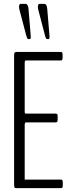

<svg xmlns="http://www.w3.org/2000/svg" viewBox="-20 -970 376 990"><path d="M127.4 -768.6Q125.5 -768.6 123.8 -769.3Q122.1 -770 120.8 -772.2Q119.6 -774.4 119.1 -776.1Q118.7 -777.8 117.4 -781.7Q116.2 -785.6 115.2 -787.6L80.6 -918.5Q78.1 -928.2 78.1 -934.1Q78.1 -950.2 87.4 -950.2H110.4Q125 -950.2 127 -923.3L137.2 -801.3Q138.7 -780.8 138.7 -779.8Q138.7 -768.6 133.8 -768.6ZM223.1 -768.6Q222.2 -768.6 221.2 -769Q216.3 -770 212.4 -785.2Q211.9 -786.6 211.9 -787.6L177.7 -918.5Q175.3 -928.2 175.3 -934.1Q175.3 -950.2 184.6 -950.2H207.5Q222.2 -950.2 223.6 -923.3L233.9 -801.3Q235.4 -780.8 235.4 -779.8Q235.4 -768.6 229.5 -768.6ZM64 0Q59.6 0 57.6 -0.7Q55.7 -1.5 54.2 -5.4Q52.7 -9.3 52.7 -17.1V-685.1Q52.7 -695.3 55.4 -698.7Q58.1 -702.1 64 -702.1H291.5Q297.9 -702.1 300.3 -699.7Q302.7 -697.3 302.7 -687V-673.3Q302.7 -666 301 -662.6Q299.3 -659.2 297.6 -658.7Q295.9 -658.2 291.5 -658.2H112.3Q107.4 -658.2 107.4 -644.5V-391.1Q107.4 -389.6 108.6 -387Q109.9 -384.3 110.4 -384.3H266.1Q272.5 -384.3 274.9 -381.6Q277.3 -378.9 277.3 -369.1V-355Q277.3 -344.7 274.9 -341.8Q272.5 -338.9 266.1 -338.9H110.8Q110.4 -338.9 108.9 -334.5Q107.4 -330.1 107.4 -328.6V-43.9H292.5Q296.9 -43.9 298.6 -43.5Q300.3 -43 302 -39.6Q303.7 -36.1 303.7 -28.8V-15.1Q303.7 -4.9 301.3 -2.4Q298.8 0 292.5 0Z"/></svg>

Font: BenchNine Light
Style: Regular
Weight: 300
Version: Version 1 ; ttfautohint (v0.92.18-e454-dirty) -l 8 -r 50 -G 